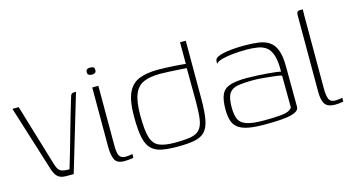

<svg xmlns="http://www.w3.org/2000/svg" viewBox="-63 -734 1774 971"><g transform="rotate(-15 824.0 -248.5)"><path d="M185 0Q168 0 156 -5Q144 -10 135.5 -20.5Q127 -31 121 -48L11 -399H44L141 -76Q150 -46 163 -37.5Q176 -29 211 -29Q238 -119 263 -208.5Q288 -298 315 -386Q317 -392 321 -395.5Q325 -399 332 -399H344L225 0Z M489 3Q452 3 440.5 -21Q429 -45 429 -88V-399H461V-91Q461 -46 470 -31.5Q479 -17 503 -17Q508 -17 521 -18.5Q534 -20 538 -22V-2Q535 -1 528 0Q521 1 511 2Q501 3 489 3ZM445 -462Q437 -462 429.5 -465.5Q422 -469 422 -480Q422 -492 428.5 -495.5Q435 -499 444 -499Q454 -499 460.5 -496Q467 -493 467 -480Q467 -469 460 -465.5Q453 -462 445 -462Z M595 -203Q595 -284 615 -326.5Q635 -369 675 -384.5Q715 -400 772 -400Q788 -400 812 -399Q836 -398 861.5 -396.5Q887 -395 905.5 -393Q924 -391 930 -390L917 -382V-505H947V-201Q947 -134 939.5 -93.5Q932 -53 913 -32.5Q894 -12 859.5 -5Q825 2 771 2Q721 2 687 -4.5Q653 -11 632.5 -31.5Q612 -52 603.5 -92.5Q595 -133 595 -203ZM760 -21Q812 -21 843.5 -26.5Q875 -32 891 -50Q907 -68 912 -102.5Q917 -137 917 -195L916 -370Q903 -371 878 -372.5Q853 -374 825.5 -375.5Q798 -377 778 -377Q725 -377 691.5 -362.5Q658 -348 642.5 -309.5Q627 -271 627 -199Q627 -122 638.5 -84Q650 -46 679.5 -33.5Q709 -21 760 -21Z M1223 8Q1170 8 1136 1Q1102 -6 1083.5 -21Q1065 -36 1058 -60Q1051 -84 1051 -118Q1051 -169 1064 -196Q1077 -223 1109 -233Q1141 -243 1196 -243Q1221 -243 1249 -241.5Q1277 -240 1303 -238Q1329 -236 1347.5 -233.5Q1366 -231 1372 -229Q1373 -282 1363.5 -313Q1354 -344 1335.5 -358.5Q1317 -373 1290 -377.5Q1263 -382 1230 -382Q1197 -382 1164.5 -379Q1132 -376 1106 -369.5Q1080 -363 1070 -351V-360Q1070 -378 1083.5 -384.5Q1097 -391 1110 -394Q1127 -399 1159.5 -402Q1192 -405 1225 -405Q1268 -405 1301 -400.5Q1334 -396 1357 -380Q1380 -364 1391.5 -332Q1403 -300 1403 -245L1404 -35Q1403 -13 1363.5 -2.5Q1324 8 1223 8ZM1223 -13Q1278 -13 1309.5 -16Q1341 -19 1355 -26Q1369 -33 1373 -42L1372 -208Q1364 -212 1337.5 -215Q1311 -218 1280.5 -221Q1250 -224 1227 -224Q1175 -224 1143.5 -218.5Q1112 -213 1098 -191Q1084 -169 1084 -120Q1084 -83 1093 -59.5Q1102 -36 1132 -24.5Q1162 -13 1223 -13Z M1591 3Q1557 3 1542 -16Q1527 -35 1527 -84V-481Q1527 -489 1528.5 -494.5Q1530 -500 1533.5 -502.5Q1537 -505 1545 -505H1560Q1560 -505 1559.5 -496.5Q1559 -488 1559 -472V-91Q1559 -53 1567 -35Q1575 -17 1601 -17Q1607 -17 1620 -18.5Q1633 -20 1637 -22V-2Q1632 -1 1621 1Q1610 3 1591 3Z"/></g></svg>

Font: Genos Thin ExtraLight
Style: Regular
Weight: 250
Version: Version 1.010